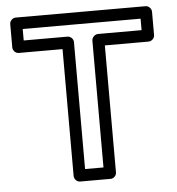

<svg xmlns="http://www.w3.org/2000/svg" viewBox="-51 -727 737 800"><g transform="rotate(-5 317.5 -327.0)"><path d="M277 -25V-556C277 -571 263 -581 252 -581H69V-629H562V-581H380C365 -581 354 -567 354 -556V-25ZM227 0C227 11 237 25 252 25H380C391 25 404 15 404 0V-531H587C598 -531 612 -541 612 -556V-654C612 -665 602 -679 587 -679H44C33 -679 19 -669 19 -654V-556C19 -545 29 -531 44 -531H227Z"/></g></svg>

Font: Falling Sky
Style: ExtOu
Weight: 400
Designer: Paul D. Hunt
Foundry: Adobe Systems Incorporated
Version: Version 1.02